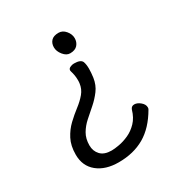

<svg xmlns="http://www.w3.org/2000/svg" viewBox="-171 -642 941 990"><g transform="rotate(-30 300.0 -147.0)"><path d="M316 -514Q340 -514 357.5 -493Q375 -472 375 -448.5Q375 -425 360.5 -408.5Q346 -392 316 -392Q294 -392 276 -414.5Q258 -437 258 -460.5Q258 -484 272 -499Q286 -514 316 -514ZM306 -337Q346 -337 354 -317Q360 -300 360 -275Q360 -252 356 -223Q350 -183 328 -153.5Q306 -124 278.5 -100Q251 -76 224.5 -52.5Q198 -29 181 0Q164 29 164 69Q164 103 185.5 126Q207 149 251 149Q268 149 296 144Q324 139 354 125.5Q384 112 409 86Q434 60 446 18Q452 1 469.5 1Q487 1 505 16Q523 31 523 49Q523 57 520 61Q472 144 406.5 182Q341 220 252 220Q174 220 126.5 181.5Q79 143 79 75Q79 22 98.5 -15.5Q118 -53 147 -80.5Q176 -108 205.5 -130.5Q235 -153 255.5 -177.5Q276 -202 280 -234Q281 -240 281 -245V-256Q281 -281 272 -310V-311Q271 -313 271 -315Q271 -327 284 -332Q294 -337 306 -337Z"/></g></svg>

Font: Moon Stars Kai
Style: Bold
Weight: 700
Designer: GuiWonder
Version: Version 1.101